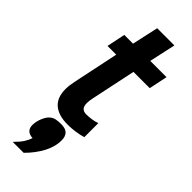

<svg xmlns="http://www.w3.org/2000/svg" viewBox="-302 -679 978 978"><g transform="rotate(45 186.5 -190.0)"><path d="M293 0Q269.5 7.3 240.7 11.2Q211.9 15.1 189 15.1Q152.3 15.1 126.2 6.6Q100.1 -2 83.5 -17.8Q66.9 -33.7 59.3 -55.9Q51.8 -78.1 51.8 -106Q51.8 -120.1 54 -136Q56.2 -151.9 60.1 -169.9L110.8 -412.1H47.9L68.8 -512.2H131.8L163.1 -654.8H287.1L255.9 -512.2H373L352.1 -412.1H234.9L184.1 -170.9Q181.6 -159.7 180.4 -150.1Q179.2 -140.6 179.2 -132.8Q179.2 -107.9 189.7 -98.4Q200.2 -88.9 216.8 -88.9Q234.4 -88.9 255.1 -91.8Q275.9 -94.7 293 -101.1ZM52.2 274.9Q79.1 248 91.6 228.3Q104 208.5 109.9 189.9Q62 187 62 143.1Q62 130.9 64.9 117.4Q67.9 104 73 91.6Q78.1 79.1 85 68.6Q91.8 58.1 100.1 51.8Q112.3 42 127.4 39.1Q142.6 36.1 162.1 36.1Q195.3 36.1 209.2 51Q223.1 65.9 223.1 92.8Q223.1 116.2 216.8 139.2Q210.4 162.1 199.2 184.1Q173.8 232.4 130.9 274.9Z"/></g></svg>

Font: Clear Sans
Style: Bold Italic
Weight: 700
Italic angle: -12°
Foundry: Intel Corporation
Version: Version 1.00